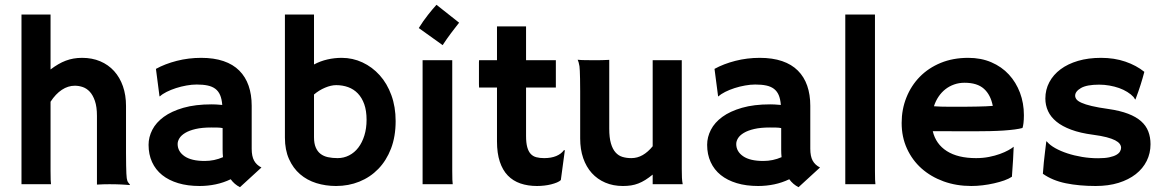

<svg xmlns="http://www.w3.org/2000/svg" viewBox="-20 -758 4796 790"><path d="M68.4 -698.2H188V-472.2Q204.1 -484.4 219.5 -493.4Q234.9 -502.4 250.5 -508.3Q266.1 -514.2 282.7 -517.1Q299.3 -520 317.9 -520Q358.9 -520 392.3 -505.9Q425.8 -491.7 449.5 -465.6Q473.1 -439.5 485.8 -403.1Q498.5 -366.7 498.5 -322.3V-202.6Q498.5 -158.7 498.5 -128.2Q498.5 -97.7 499 -76.9Q499.5 -56.2 500 -43.9Q500.5 -31.7 501.5 -24.9Q503.4 -12.2 507.6 -7.3Q511.7 -2.4 514.6 1.5L513.7 3.4Q506.8 2.9 497.6 2.2Q488.3 1.5 477.3 1Q466.3 0.5 454.3 0.2Q442.4 0 430.7 0Q422.4 0 409.4 0.2Q396.5 0.5 378.9 1.5V-281.2Q378.9 -318.4 370.6 -342.5Q362.3 -366.7 349.4 -380.6Q336.4 -394.5 320.3 -399.9Q304.2 -405.3 288.1 -405.3Q259.8 -405.3 234.4 -388.4Q209 -371.6 188 -339.4V-54.7Q188 -29.8 188.5 -18.1Q189 -6.3 189.9 0H68.4Z M591.3 -162.1Q591.3 -193.8 606.7 -223.9Q622.1 -253.9 653.8 -277.1Q685.5 -300.3 734.6 -314.5Q783.7 -328.6 850.6 -328.6Q855 -328.6 859.6 -328.4Q864.3 -328.1 869.1 -328.1L894.5 -326.2Q892.6 -350.6 885.7 -366.7Q878.9 -382.8 866 -392.6Q853 -402.3 834.2 -406.2Q815.4 -410.2 789.1 -410.2Q769.5 -410.2 747.3 -406.2Q725.1 -402.3 704.1 -395.5Q683.1 -388.7 665.5 -379.9Q647.9 -371.1 637.7 -361.3L636.2 -362.3L621.6 -474.6Q658.7 -495.1 707.3 -507.6Q755.9 -520 807.6 -520Q860.4 -520 899.7 -506.6Q939 -493.2 964.6 -467.5Q990.2 -441.9 1002.9 -405.3Q1015.6 -368.7 1015.6 -322.8V-146Q1015.6 -115.2 1025.4 -97.2Q1035.2 -79.1 1055.7 -68.8L967.3 12.2Q944.3 0.5 929.2 -20.5Q899.9 -6.3 867.4 0.5Q835 7.3 801.3 7.3Q752 7.3 713.1 -4.4Q674.3 -16.1 647.2 -37.8Q620.1 -59.6 605.7 -91.1Q591.3 -122.6 591.3 -162.1ZM710.9 -165.5Q710.9 -134.8 739.3 -115.2Q767.6 -95.7 822.3 -95.7Q861.8 -95.7 897.5 -111.3Q896 -126 896 -141.6V-231Q887.2 -232.9 873.8 -233.2Q860.4 -233.4 849.1 -233.4Q811.5 -233.4 785.2 -227.3Q758.8 -221.2 742.2 -211.2Q725.6 -201.2 718.3 -189.2Q710.9 -177.2 710.9 -165.5Z M1152.3 -698.2H1272V-492.7Q1298.3 -506.8 1327.4 -513.4Q1356.4 -520 1385.7 -520Q1431.2 -520 1471.4 -501.2Q1511.7 -482.4 1542.2 -448.5Q1572.8 -414.6 1590.3 -366.5Q1607.9 -318.4 1607.9 -259.8Q1607.9 -196.3 1588.9 -146.7Q1569.8 -97.2 1536.6 -63Q1503.4 -28.8 1458.7 -10.7Q1414.1 7.3 1362.8 7.3Q1319.8 7.3 1281.5 -4.6Q1243.2 -16.6 1214.6 -41.3Q1186 -65.9 1169.2 -103.5Q1152.3 -141.1 1152.3 -191.9ZM1272 -193.4Q1272 -168 1279.1 -151.4Q1286.1 -134.8 1298.8 -125Q1311.5 -115.2 1329.3 -111.3Q1347.2 -107.4 1369.1 -107.4Q1394.5 -107.4 1416.5 -118.7Q1438.5 -129.9 1454.3 -150.6Q1470.2 -171.4 1479.2 -200.4Q1488.3 -229.5 1488.3 -265.1Q1488.3 -302.2 1478.8 -329.1Q1469.2 -356 1452.4 -373.5Q1435.5 -391.1 1412.6 -399.4Q1389.6 -407.7 1363.3 -407.7Q1342.3 -407.7 1317.4 -397.2Q1292.5 -386.7 1272 -369.1Z M1703.1 -642.6Q1721.2 -671.9 1741 -696.8Q1760.7 -721.7 1775.9 -738.3L1869.1 -664.6Q1859.4 -652.3 1851.1 -641.6Q1842.8 -630.9 1834.7 -620.1Q1826.7 -609.4 1818.6 -597.9Q1810.5 -586.4 1801.3 -572.3ZM1718.8 -510.3H1840.8V-54.7Q1840.8 -29.8 1841.3 -18.1Q1841.8 -6.3 1842.8 0H1718.8Z M2024.9 -397.9H1951.2Q1950.7 -404.8 1950.7 -412.1Q1950.7 -419.4 1950.7 -426.8V-481Q1950.7 -493.7 1950.7 -502Q1950.7 -510.3 1951.2 -510.3H2024.9V-649.4H2144.5V-510.3H2267.1V-397.9H2144.5V-198.7Q2144.5 -170.4 2149.4 -152.6Q2154.3 -134.8 2163.6 -124.8Q2172.9 -114.7 2186.8 -111.1Q2200.7 -107.4 2218.8 -107.4Q2248 -107.4 2268.6 -116Q2289.1 -124.5 2300.3 -140.1H2304.2L2287.6 -17.1Q2282.2 -11.7 2271.7 -7.3Q2261.2 -2.9 2247.8 0.5Q2234.4 3.9 2219.2 5.6Q2204.1 7.3 2189.5 7.3Q2151.9 7.3 2121.3 -3.2Q2090.8 -13.7 2069.3 -35.9Q2047.9 -58.1 2036.4 -93Q2024.9 -127.9 2024.9 -176.3Z M2367.2 -307.6Q2367.2 -351.6 2367.2 -382.1Q2367.2 -412.6 2366.7 -433.3Q2366.2 -454.1 2365.7 -466.3Q2365.2 -478.5 2364.3 -485.4Q2362.8 -494.6 2360.8 -501.5Q2358.9 -508.3 2356.9 -512.2Q2369.6 -510.7 2390.1 -510.5Q2410.6 -510.3 2435.1 -510.3Q2443.4 -510.3 2456.3 -510.5Q2469.2 -510.7 2486.8 -511.7V-229Q2486.8 -191.4 2493.7 -168Q2500.5 -144.5 2512.7 -130.9Q2524.9 -117.2 2541.5 -112.3Q2558.1 -107.4 2577.6 -107.4Q2602.5 -107.4 2624.3 -119.9Q2646 -132.3 2665.5 -156.2V-510.3H2785.2V-62.5Q2785.2 -40.5 2785.9 -26.4Q2786.6 -12.2 2789.1 0H2665.5V-39.6Q2649.9 -26.9 2635.5 -17.8Q2621.1 -8.8 2606.7 -3.2Q2592.3 2.4 2576.7 4.9Q2561 7.3 2543 7.3Q2502.9 7.3 2470.5 -6.6Q2438 -20.5 2415 -45.9Q2392.1 -71.3 2379.6 -107.4Q2367.2 -143.6 2367.2 -188Z M2889.6 -162.1Q2889.6 -193.8 2905 -223.9Q2920.4 -253.9 2952.1 -277.1Q2983.9 -300.3 3033 -314.5Q3082 -328.6 3148.9 -328.6Q3153.3 -328.6 3158 -328.4Q3162.6 -328.1 3167.5 -328.1L3192.9 -326.2Q3190.9 -350.6 3184.1 -366.7Q3177.2 -382.8 3164.3 -392.6Q3151.4 -402.3 3132.6 -406.2Q3113.8 -410.2 3087.4 -410.2Q3067.9 -410.2 3045.7 -406.2Q3023.4 -402.3 3002.4 -395.5Q2981.4 -388.7 2963.9 -379.9Q2946.3 -371.1 2936 -361.3L2934.6 -362.3L2919.9 -474.6Q2957 -495.1 3005.6 -507.6Q3054.2 -520 3106 -520Q3158.7 -520 3198 -506.6Q3237.3 -493.2 3262.9 -467.5Q3288.6 -441.9 3301.3 -405.3Q3314 -368.7 3314 -322.8V-146Q3314 -115.2 3323.7 -97.2Q3333.5 -79.1 3354 -68.8L3265.6 12.2Q3242.7 0.5 3227.5 -20.5Q3198.2 -6.3 3165.8 0.5Q3133.3 7.3 3099.6 7.3Q3050.3 7.3 3011.5 -4.4Q2972.7 -16.1 2945.6 -37.8Q2918.5 -59.6 2904.1 -91.1Q2889.6 -122.6 2889.6 -162.1ZM3009.3 -165.5Q3009.3 -134.8 3037.6 -115.2Q3065.9 -95.7 3120.6 -95.7Q3160.2 -95.7 3195.8 -111.3Q3194.3 -126 3194.3 -141.6V-231Q3185.5 -232.9 3172.1 -233.2Q3158.7 -233.4 3147.5 -233.4Q3109.9 -233.4 3083.5 -227.3Q3057.1 -221.2 3040.5 -211.2Q3023.9 -201.2 3016.6 -189.2Q3009.3 -177.2 3009.3 -165.5Z M3458 -698.2H3580.1V-54.7Q3580.1 -29.8 3580.6 -18.1Q3581.1 -6.3 3582 0H3458Z M3689.9 -252Q3689.9 -308.1 3709.5 -356.9Q3729 -405.8 3764.6 -442.1Q3800.3 -478.5 3850.8 -499.3Q3901.4 -520 3963.9 -520Q4016.6 -520 4059.1 -501.7Q4101.6 -483.4 4131.1 -451.4Q4160.6 -419.4 4176.8 -376.5Q4192.9 -333.5 4192.9 -284.2Q4192.9 -265.6 4191.2 -251.5Q4189.5 -237.3 4187 -231.4Q4174.8 -228 4155 -225.3Q4135.3 -222.7 4109.6 -220.9Q4084 -219.2 4053.2 -218.5Q4022.5 -217.8 3988.3 -217.8Q3971.2 -217.8 3948 -217.8Q3924.8 -217.8 3901.1 -218Q3877.4 -218.3 3855.2 -218.3Q3833 -218.3 3817.9 -218.3Q3830.6 -165 3876 -136.2Q3921.4 -107.4 3996.1 -107.4Q4024.4 -107.4 4049.3 -112.3Q4074.2 -117.2 4094.2 -124.5Q4114.3 -131.8 4128.9 -139.9Q4143.6 -147.9 4150.9 -154.3Q4149.9 -130.4 4148.4 -101.6Q4147 -72.8 4143.6 -30.8Q4131.3 -22.5 4112.1 -15.6Q4092.8 -8.8 4070.1 -3.7Q4047.4 1.5 4023.2 4.4Q3999 7.3 3976.6 7.3Q3915 7.3 3862.5 -11.7Q3810.1 -30.8 3771.7 -64.9Q3733.4 -99.1 3711.7 -146.7Q3689.9 -194.3 3689.9 -252ZM3822.8 -320.8Q3834.5 -319.8 3851.1 -319.3Q3867.7 -318.8 3885.3 -318.8Q3902.8 -318.8 3918.9 -318.8Q3935.1 -318.8 3945.3 -318.8Q3956.5 -318.8 3971.9 -319.1Q3987.3 -319.3 4003.9 -319.6Q4020.5 -319.8 4036.4 -320.6Q4052.2 -321.3 4064.9 -322.3Q4056.2 -367.7 4028.6 -392.6Q4001 -417.5 3948.7 -417.5Q3925.8 -417.5 3905.8 -410.4Q3885.7 -403.3 3869.6 -390.6Q3853.5 -377.9 3841.6 -360.1Q3829.6 -342.3 3822.8 -320.8Z M4271 -43Q4272.5 -65.9 4274.9 -89.8Q4277.3 -113.8 4279.8 -133.1Q4282.2 -152.3 4283.7 -164.8Q4285.2 -177.2 4285.2 -177.2Q4285.6 -177.2 4288.6 -174.3Q4300.3 -160.6 4322 -148.4Q4343.8 -136.2 4371.8 -127Q4399.9 -117.7 4432.4 -112.3Q4464.8 -106.9 4498.5 -106.9Q4526.4 -106.9 4544.4 -110.8Q4562.5 -114.7 4573.2 -120.8Q4584 -127 4588.4 -134.8Q4592.8 -142.6 4592.8 -149.9Q4592.8 -158.2 4587.2 -166Q4581.5 -173.8 4568.4 -180.7Q4555.2 -187.5 4533 -193.4Q4510.7 -199.2 4477.5 -203.6Q4424.8 -210.4 4387.5 -224.4Q4350.1 -238.3 4326.7 -257.6Q4303.2 -276.9 4292.2 -301Q4281.2 -325.2 4281.2 -352.5Q4281.2 -389.2 4297.6 -419.9Q4314 -450.7 4343.8 -472.9Q4373.5 -495.1 4415.8 -507.6Q4458 -520 4510.3 -520Q4564.9 -520 4610.4 -504.4Q4655.8 -488.8 4688.5 -462.4Q4681.6 -436 4673.1 -409.2Q4664.6 -382.3 4653.3 -352.5Q4652.3 -348.6 4651.4 -348.6Q4650.4 -348.6 4648.2 -352.5Q4646 -356.4 4644 -358.9Q4633.8 -370.1 4618.4 -379.6Q4603 -389.2 4584.5 -395.8Q4565.9 -402.3 4544.9 -406Q4523.9 -409.7 4502.4 -409.7Q4451.7 -409.7 4427.7 -395.8Q4403.8 -381.8 4403.8 -364.3Q4403.8 -356.4 4409.4 -349.1Q4415 -341.8 4430.2 -335Q4445.3 -328.1 4471.9 -321.8Q4498.5 -315.4 4540.5 -309.6Q4588.4 -302.7 4621.6 -290Q4654.8 -277.3 4675.3 -259Q4695.8 -240.7 4704.8 -217Q4713.9 -193.4 4713.9 -164.6Q4713.9 -127.4 4698.2 -95.9Q4682.6 -64.5 4653.3 -41.5Q4624 -18.6 4582.3 -5.6Q4540.5 7.3 4488.3 7.3Q4420.4 7.3 4365.5 -3.9Q4310.5 -15.1 4271 -43Z"/></svg>

Font: Hammersmith One
Style: Regular
Weight: 400
Designer: Nicole Fally
Foundry: Nicole Fally
Version: Version 1.002